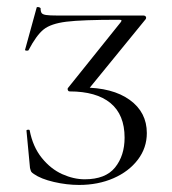

<svg xmlns="http://www.w3.org/2000/svg" viewBox="-20 -512 486 544"><path d="M76 -19Q70 -23 68.5 -25.5Q67 -28 65 -36L55 -142Q55 -144 59 -144.5Q63 -145 64 -143Q73 -96 98.5 -64.5Q124 -33 156.5 -18.5Q189 -4 220 -4Q279 -4 306 -37.5Q333 -71 333 -122Q333 -187 293 -220Q253 -253 177 -253Q174 -253 172.5 -256Q171 -259 172 -262L322 -449Q325 -453 324 -454.5Q323 -456 317 -456Q212 -456 168 -450.5Q124 -445 103.5 -428.5Q83 -412 61 -370Q60 -368 55 -368.5Q50 -369 51 -371L84 -491Q84 -492 87 -492Q90 -492 92 -491Q94 -490 95 -489Q95 -479 98 -475Q101 -471 110.5 -469.5Q120 -468 143 -468H387Q391 -468 393 -465Q395 -462 393 -458L229 -257L214 -264Q299 -264 347.5 -229Q396 -194 396 -135Q396 -93 370.5 -59.5Q345 -26 301.5 -7Q258 12 204 12Q169 12 132.5 3.5Q96 -5 76 -19Z"/></svg>

Font: Cormorant SC Light
Style: Regular
Weight: 300
Designer: Christian Thalmann (Catharsis Fonts)
Foundry: Catharsis Fonts
Version: Version 4.000